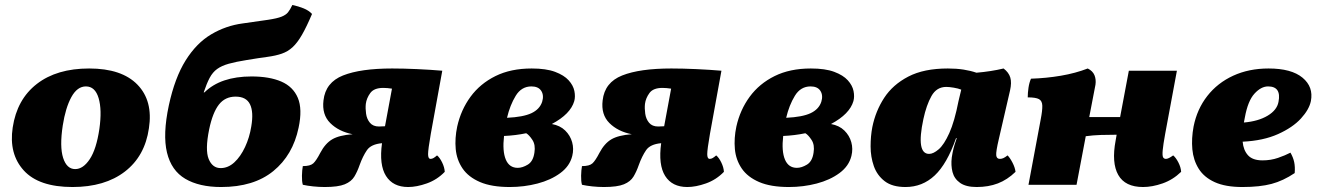

<svg xmlns="http://www.w3.org/2000/svg" viewBox="-20 -742 5301 771"><path d="M271 9Q136 9 75.5 -57.5Q15 -124 31 -230Q48 -343 128 -405Q208 -467 338 -467Q469 -467 532 -402Q595 -337 578 -227Q562 -115 481.5 -53Q401 9 271 9ZM282 -63Q314 -63 340.5 -103Q367 -143 379 -224Q390 -301 376 -348Q362 -395 325 -395Q290 -395 266.5 -352Q243 -309 232 -238Q219 -153 233.5 -108Q248 -63 282 -63Z M868 9Q780 9 724 -24Q668 -57 650.5 -129.5Q633 -202 658 -319Q682 -430 725.5 -499.5Q769 -569 828 -604Q887 -639 955 -648Q1020 -657 1056.5 -662.5Q1093 -668 1110.5 -675Q1128 -682 1136.5 -692.5Q1145 -703 1154 -722Q1178 -717 1199 -708.5Q1220 -700 1233 -686Q1211 -634 1192.5 -602Q1174 -570 1155 -552.5Q1136 -535 1111.5 -526.5Q1087 -518 1053 -513.5Q1019 -509 971 -501Q927 -494 898.5 -486Q870 -478 852 -465Q834 -452 822 -429.5Q810 -407 798 -371H801Q866 -435 990 -435Q1062 -435 1109.5 -414.5Q1157 -394 1176 -349Q1195 -304 1179 -229Q1156 -119 1077.5 -55Q999 9 868 9ZM866 -67Q896 -67 921 -90Q946 -113 964 -151.5Q982 -190 989 -234Q999 -292 984 -323Q969 -354 926 -354Q884 -354 859 -322Q834 -290 820 -223Q803 -140 818 -103.5Q833 -67 866 -67Z M1284 9Q1261 9 1237.5 6.5Q1214 4 1196 0Q1192 -14 1192.5 -36.5Q1193 -59 1196 -75Q1226 -75 1238 -86Q1250 -97 1266 -128Q1286 -166 1314 -182.5Q1342 -199 1396 -203Q1340 -214 1306 -248Q1272 -282 1279 -339Q1287 -411 1357.5 -439Q1428 -467 1555 -467Q1600 -467 1655 -464.5Q1710 -462 1756 -458L1710 -205Q1699 -142 1699 -123Q1699 -104 1709 -104Q1715 -104 1721 -107.5Q1727 -111 1735 -118Q1746 -109 1755.5 -89.5Q1765 -70 1766 -52Q1735 -20 1694 -5.5Q1653 9 1619 9Q1558 9 1530 -35.5Q1502 -80 1514 -167Q1470 -163 1453.5 -139Q1437 -115 1424 -79Q1415 -53 1403 -33Q1391 -13 1364.5 -2Q1338 9 1284 9ZM1449 -325Q1447 -307 1450 -285.5Q1453 -264 1465.5 -249Q1478 -234 1502 -234Q1510 -234 1526 -235L1554 -386Q1535 -389 1519 -389Q1482 -389 1467 -368.5Q1452 -348 1449 -325Z M2027 9Q1954 9 1907.5 -11Q1861 -31 1837.5 -65.5Q1814 -100 1810 -143.5Q1806 -187 1816 -234Q1831 -301 1869.5 -353.5Q1908 -406 1969.5 -436.5Q2031 -467 2115 -467Q2173 -467 2209 -453.5Q2245 -440 2263.5 -419.5Q2282 -399 2286.5 -376.5Q2291 -354 2286 -336Q2271 -284 2196 -244Q2229 -238 2249.5 -218Q2270 -198 2277.5 -171Q2285 -144 2278 -116Q2268 -75 2230 -47Q2192 -19 2138.5 -5Q2085 9 2027 9ZM2114 -395Q2074 -395 2051 -357.5Q2028 -320 2016 -269Q2081 -272 2114 -287.5Q2147 -303 2157 -333Q2165 -359 2153.5 -377Q2142 -395 2114 -395ZM2126 -129Q2131 -160 2118 -180Q2105 -200 2093 -207Q2050 -198 2004 -196Q1997 -135 2011 -101.5Q2025 -68 2059 -68Q2078 -68 2099.5 -81Q2121 -94 2126 -129Z M2405 9Q2382 9 2358.5 6.5Q2335 4 2317 0Q2313 -14 2313.5 -36.5Q2314 -59 2317 -75Q2347 -75 2359 -86Q2371 -97 2387 -128Q2407 -166 2435 -182.5Q2463 -199 2517 -203Q2461 -214 2427 -248Q2393 -282 2400 -339Q2408 -411 2478.5 -439Q2549 -467 2676 -467Q2721 -467 2776 -464.5Q2831 -462 2877 -458L2831 -205Q2820 -142 2820 -123Q2820 -104 2830 -104Q2836 -104 2842 -107.5Q2848 -111 2856 -118Q2867 -109 2876.5 -89.5Q2886 -70 2887 -52Q2856 -20 2815 -5.5Q2774 9 2740 9Q2679 9 2651 -35.5Q2623 -80 2635 -167Q2591 -163 2574.5 -139Q2558 -115 2545 -79Q2536 -53 2524 -33Q2512 -13 2485.5 -2Q2459 9 2405 9ZM2570 -325Q2568 -307 2571 -285.5Q2574 -264 2586.5 -249Q2599 -234 2623 -234Q2631 -234 2647 -235L2675 -386Q2656 -389 2640 -389Q2603 -389 2588 -368.5Q2573 -348 2570 -325Z M3148 9Q3075 9 3028.5 -11Q2982 -31 2958.5 -65.5Q2935 -100 2931 -143.5Q2927 -187 2937 -234Q2952 -301 2990.5 -353.5Q3029 -406 3090.5 -436.5Q3152 -467 3236 -467Q3294 -467 3330 -453.5Q3366 -440 3384.5 -419.5Q3403 -399 3407.5 -376.5Q3412 -354 3407 -336Q3392 -284 3317 -244Q3350 -238 3370.5 -218Q3391 -198 3398.5 -171Q3406 -144 3399 -116Q3389 -75 3351 -47Q3313 -19 3259.5 -5Q3206 9 3148 9ZM3235 -395Q3195 -395 3172 -357.5Q3149 -320 3137 -269Q3202 -272 3235 -287.5Q3268 -303 3278 -333Q3286 -359 3274.5 -377Q3263 -395 3235 -395ZM3247 -129Q3252 -160 3239 -180Q3226 -200 3214 -207Q3171 -198 3125 -196Q3118 -135 3132 -101.5Q3146 -68 3180 -68Q3199 -68 3220.5 -81Q3242 -94 3247 -129Z M4010 -467Q4031 -451 4037 -430.5Q4043 -410 4036 -379L3991 -184Q3979 -133 3980.5 -118.5Q3982 -104 3995 -104Q4002 -104 4009 -107Q4016 -110 4026 -118Q4036 -108 4046 -88.5Q4056 -69 4058 -52Q4025 -20 3987 -5.5Q3949 9 3902 9Q3859 9 3835.5 -7.5Q3812 -24 3805 -51Q3798 -78 3802 -110Q3805 -130 3809 -146Q3813 -162 3822 -187H3819Q3783 -84 3733.5 -37.5Q3684 9 3616 9Q3563 9 3532.5 -14.5Q3502 -38 3489 -75Q3476 -112 3476 -154Q3476 -196 3483 -232Q3496 -296 3530.5 -349Q3565 -402 3627.5 -434.5Q3690 -467 3786 -467Q3821 -467 3849.5 -462.5Q3878 -458 3901 -450Q3960 -455 4010 -467ZM3688 -264Q3658 -124 3711 -124Q3728 -124 3749.5 -142.5Q3771 -161 3792 -207.5Q3813 -254 3829 -336L3840 -382Q3828 -387 3809.5 -390Q3791 -393 3780 -393Q3741 -393 3720.5 -356.5Q3700 -320 3688 -264Z M4110 0 4159 -262Q4166 -298 4165.5 -317.5Q4165 -337 4152 -344Q4139 -351 4107 -351Q4107 -369 4110 -389.5Q4113 -410 4120 -426Q4182 -428 4240.5 -438Q4299 -448 4348 -467Q4368 -457 4375 -440Q4382 -423 4379 -402L4354 -272H4478L4513 -458H4706L4659 -205Q4651 -161 4649 -139Q4647 -117 4650.5 -110.5Q4654 -104 4662 -104Q4672 -104 4691 -118Q4702 -109 4712 -89.5Q4722 -70 4723 -52Q4690 -20 4648.5 -5.5Q4607 9 4570 9Q4498 9 4470.5 -39.5Q4443 -88 4460 -178L4464 -201Q4431 -201 4400 -200Q4369 -199 4340 -195L4303 0Z M4969 9Q4901 9 4858 -10.5Q4815 -30 4793.5 -64.5Q4772 -99 4768 -142.5Q4764 -186 4773 -234Q4787 -304 4828 -356.5Q4869 -409 4932 -438Q4995 -467 5074 -467Q5166 -467 5210.5 -430Q5255 -393 5244 -336Q5237 -302 5204 -266Q5171 -230 5112 -203.5Q5053 -177 4970 -173Q4973 -139 4991.5 -118.5Q5010 -98 5050 -98Q5083 -98 5112 -108Q5141 -118 5162 -129Q5173 -110 5177 -91Q5181 -72 5179 -47Q5133 -16 5086 -3.5Q5039 9 4969 9ZM4979 -271Q4977 -260 4975 -250Q5033 -255 5070.5 -277.5Q5108 -300 5114 -333Q5126 -395 5072 -395Q5044 -395 5017.5 -366Q4991 -337 4979 -271Z"/></svg>

Font: Vollkorn Black
Style: Italic
Weight: 900
Italic angle: -11°
Designer: Friedrich Althausen
Foundry: Friedrich Althausen
Version: Version 5.000; ttfautohint (v1.8.3)